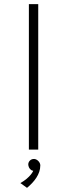

<svg xmlns="http://www.w3.org/2000/svg" viewBox="-20 -720 295 924"><path d="M119 -700V0H164V-700ZM140 102C140 102 128 133 78 161L110 184C144 156 174 119 174 76C174 61 159 46 145 45C129 44 117 56 116 70C116 77 118 91 133 100Z"/></svg>

Font: Advent Pro
Style: Light
Weight: 300
Designer: Andreas Kalpakidis
Foundry: Andreas Kalpakidis
Version: Version 2.002 2007